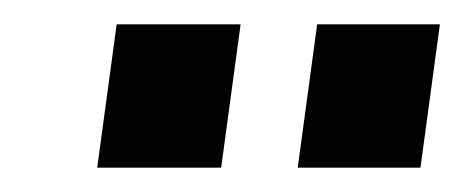

<svg xmlns="http://www.w3.org/2000/svg" viewBox="-20 -762 382 158"><path d="M76 -742 60 -624H162L178 -742ZM241 -742 225 -624H326L342 -742Z"/></svg>

Font: Cheyenne Sans Medium
Style: Italic
Weight: 500
Italic angle: -8.13011°
Designer: The Public Sans project authors (U.S. Web Design System), Libre Franklin designed by Pablo Impallari and Rodrigo Fuenzal
Foundry: The Cheyenne Sans Project Authors
Version: Version 2.007